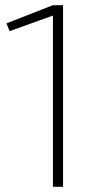

<svg xmlns="http://www.w3.org/2000/svg" viewBox="-20 -720 378 740"><path d="M184 0V-660L17 -600L5 -630L184 -700H223V0Z"/></svg>

Font: REM Medium Thin
Style: Regular
Weight: 250
Version: Version 1.005;gftools[0.9.28]